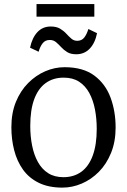

<svg xmlns="http://www.w3.org/2000/svg" viewBox="-20 -888 608 920"><path d="M34.5 -278.5Q34.5 -346.5 56.2 -399.8Q78 -453 114.8 -490Q151.5 -527 196.8 -546.5Q242 -566 289.5 -566Q378 -566 431.8 -526Q485.5 -486 509.8 -420.2Q534 -354.5 534 -277Q534 -209 512.2 -155.5Q490.5 -102 454 -65Q417.5 -28 372 -8.5Q326.5 11 279 11Q212.5 11 165.8 -12Q119 -35 90.2 -75.2Q61.5 -115.5 48 -167.8Q34.5 -220 34.5 -278.5ZM284 -39Q334 -39 369.8 -65Q405.5 -91 424.5 -142.8Q443.5 -194.5 443.5 -270.5Q443.5 -319.5 435 -363.8Q426.5 -408 407.8 -442.5Q389 -477 359 -496.5Q329 -516 285 -516Q235 -516 199 -490Q163 -464 144 -412.8Q125 -361.5 125 -284.5Q125 -235 133.8 -190.8Q142.5 -146.5 161.5 -112Q180.5 -77.5 210.8 -58.2Q241 -39 284 -39ZM124 -659.5Q134 -707 159.2 -734Q184.5 -761 223 -761Q250.5 -761 268 -750.5Q285.5 -740 297.8 -726.5Q310 -713 322 -702.8Q334 -692.5 350 -692.5Q371.5 -692.5 383.5 -707.8Q395.5 -723 403.5 -749L445 -729Q435.5 -681.5 409.8 -654.8Q384 -628 345.5 -628Q319 -628 302.2 -638.2Q285.5 -648.5 273.2 -662Q261 -675.5 248.5 -686Q236 -696.5 218.5 -696.5Q197 -696.5 184.8 -681.2Q172.5 -666 165 -640ZM432 -868.5V-808H155V-868.5Z"/></svg>

Font: Merriweather 28pt Light
Style: Regular
Weight: 300
Version: Version 2.100